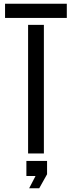

<svg xmlns="http://www.w3.org/2000/svg" viewBox="-20 -820 384 1026"><path d="M130.1 0V-687.2H214.5V0ZM7 -724V-800H337V-724ZM135.8 186.1 169.8 120.6H121V40H231.5V111.2L189.6 186.1Z"/></svg>

Font: Big Shoulders Stencil Text SC Thin
Style: Regular
Weight: 100
Designer: Patric King
Foundry: XO Type Co
Version: Version 2.001